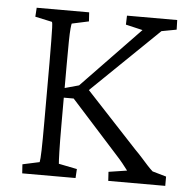

<svg xmlns="http://www.w3.org/2000/svg" viewBox="-46 -618 641 662"><g transform="rotate(5 275.0 -286.5)"><path d="M352.5 0 350.6 -31.2 414.1 -41Q406.2 -51.8 395.5 -64.9Q384.8 -78.1 373 -90.8L209 -272.5H167V-303.7L223.6 -319.3L424.8 -528.3L366.2 -542L367.2 -573.2H541L542 -540L490.2 -530.3L245.1 -293L250 -315.4L435.5 -116.2Q449.2 -102.5 460.9 -89.4Q472.7 -76.2 482.9 -64.9Q493.2 -53.7 502 -45.9L549.8 -32.2V0ZM54.7 0 52.7 -31.2 111.3 -43.9Q113.3 -51.8 114.3 -85.4Q115.2 -119.1 115.2 -184.6V-387.7Q115.2 -433.6 114.7 -463.4Q114.3 -493.2 113.8 -509.3Q113.3 -525.4 111.3 -529.3L52.7 -542L54.7 -573.2H236.3L238.3 -542L179.7 -529.3Q178.7 -526.4 177.2 -512.2Q175.8 -498 175.3 -468.3Q174.8 -438.5 174.8 -387.7V-184.6Q174.8 -119.1 175.8 -85.4Q176.8 -51.8 177.7 -43.9L241.2 -31.2L239.3 0Z"/></g></svg>

Font: Crimson Pro ExtraLight
Style: Regular
Weight: 250
Designer: Jacques Le Bailly
Foundry: Baron von Fonthausen
Version: Version 1.003